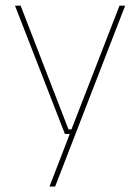

<svg xmlns="http://www.w3.org/2000/svg" viewBox="-20 -506 510 698"><path d="M246.5 -35.5 238 -31 414.5 -485.5H435L180.5 172H160L236.5 -26.5L241.5 -19H216L34.5 -485.5H55L229 -35.5Z"/></svg>

Font: Anek Tamil Thin
Style: Regular
Weight: 250
Designer: Aadarsh Rajan (Tamil), Yesha Goshar (Latin)
Foundry: Ek Type
Version: Version 1.003